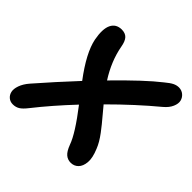

<svg xmlns="http://www.w3.org/2000/svg" viewBox="-181 -881 1061 1061"><g transform="rotate(45 350.0 -350.5)"><path d="M57.1 7.8Q36.6 7.8 22.2 -4.2Q7.8 -16.1 3.2 -35.6Q-1.5 -55.2 8.3 -83.3Q18.1 -111.3 43 -140.1Q136.2 -247.1 236.8 -355Q142.1 -480.5 125 -566.9Q111.8 -638.2 129.2 -674.1Q146.5 -710 189.9 -710.9Q218.8 -710.9 234.1 -694.8Q249.5 -678.7 255.9 -641.1Q273.4 -545.9 332 -454.1Q478 -603.5 562 -668.9Q588.9 -691.4 606 -699.7Q623 -708 641.1 -708Q662.6 -707.5 678 -694.6Q693.4 -681.6 698.2 -662.4Q703.1 -643.1 692.1 -617.4Q681.2 -591.8 653.8 -568.8Q536.1 -471.2 412.1 -347.2Q423.8 -333 447 -305.4Q470.2 -277.8 482.9 -262.2Q495.6 -246.6 512 -224.9Q528.3 -203.1 539.6 -183.8Q550.8 -164.6 558.1 -146Q579.6 -94.7 576.4 -60.3Q573.2 -25.9 555.4 -8.1Q537.6 9.8 511.2 9.8Q487.8 9.8 470.2 -4.9Q452.6 -19.5 438 -58.1Q415.5 -122.6 316.9 -250Q214.8 -141.6 136.2 -42Q114.3 -13.7 96.9 -2.9Q79.6 7.8 57.1 7.8Z"/></g></svg>

Font: Shantell Sans Normal
Style: Italic
Weight: 600
Italic angle: -11.31°
Designer: Stephen Nixon, Anya Danilova, Shantell Martin
Foundry: Arrow Type
Version: Version 1.006;[559af2be0]